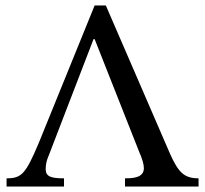

<svg xmlns="http://www.w3.org/2000/svg" viewBox="-20 -682 750 702"><path d="M488 -129C501 -99 506 -81 506 -67C506 -32 466 -30 437 -30V0H706V-30C652 -30 632 -53 602 -119L367 -662H326L122 -160C74 -46 59 -30 4 -30V0H214V-30C167 -30 147 -36 147 -64C147 -82 151 -97 158 -113L322 -539H326Z"/></svg>

Font: mjx-stx-n
Style: Regular
Weight: 500
Version: 1.0.0